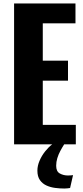

<svg xmlns="http://www.w3.org/2000/svg" viewBox="-20 -830 478 1104"><path d="M61 0V-810H414V-696H226V-481H371V-366H226V-112H416V0ZM350 254Q324 254 297 250.5Q270 247 247 236.5Q224 226 209.5 205.5Q195 185 195 151Q195 123 207.5 94Q220 65 239.5 40.5Q259 16 280 0H349Q338 17 327 37.5Q316 58 309.5 79.5Q303 101 303 123Q303 156 324 167.5Q345 179 370 179Q378 179 386 178.5Q394 178 400 177L383 251Q377 252 368 253Q359 254 350 254Z"/></svg>

Font: Oswald SemiBold
Style: Regular
Weight: 600
Designer: Vernon Adams
Foundry: Vernon Adams
Version: Version 4.103;gftools[0.9.33.dev8+g029e19f]